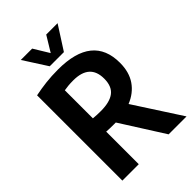

<svg xmlns="http://www.w3.org/2000/svg" viewBox="-274 -1053 1159 1159"><g transform="rotate(-45 305.5 -474.0)"><path d="M56.5 0V-728Q102 -737.5 151 -743.2Q200 -749 256.5 -749Q549.5 -749 549.5 -513Q549.5 -433.5 512.8 -380.2Q476 -327 410 -300.5L604.5 0H451.5L276.5 -276Q269.5 -276 262.5 -276Q241 -276 226.2 -276.5Q211.5 -277 196.5 -278V0ZM261.5 -388.5Q338.5 -388.5 376.5 -417.8Q414.5 -447 414.5 -513Q414.5 -637.5 274.5 -637.5Q250.5 -637.5 232.2 -635.8Q214 -634 196.5 -631V-391.5Q214 -390 228.2 -389.2Q242.5 -388.5 261.5 -388.5ZM234.5 -798 138 -948.5H235L295 -850L355 -948.5H452L355.5 -798Z"/></g></svg>

Font: Encode Sans Condensed
Style: Bold
Weight: 700
Width: 3
Designer: Multiple Designers
Foundry: Impallari Type
Version: Version 3.000; ttfautohint (v1.8.3) -l 8 -r 50 -G 200 -x 14 